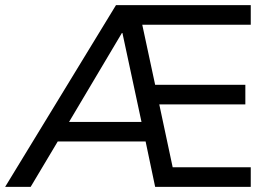

<svg xmlns="http://www.w3.org/2000/svg" viewBox="-40 -725 1043 745"><path d="M-20 0 410 -705H933V-629H512L562 -396H912V-320H578L630 -76H933V0H562L525 -176H184L79 0ZM433 -597 228 -252H509L435 -597Z"/></svg>

Font: Nunito Sans Medium
Style: Regular
Weight: 500
Designer: Vernon Adams
Foundry: Vernon Adams
Version: Version 3.101; ttfautohint (v1.8.4.7-5d5b);gftools[0.9.27]